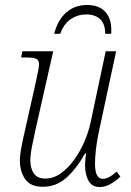

<svg xmlns="http://www.w3.org/2000/svg" viewBox="-20 -742 527 772"><path d="M381 10Q350 10 336 -15Q322 -40 322 -78Q322 -87 323 -98Q324 -109 326 -125H322Q287 -63 246.5 -27Q206 9 152 9Q102 9 81 -22Q60 -53 60 -96Q60 -119 66.5 -152.5Q73 -186 80 -216L123 -407Q128 -431 132.5 -452.5Q137 -474 137 -483Q137 -501 125 -506Q113 -511 81 -511H65L70 -536H194L123 -222Q116 -190 109 -155Q102 -120 102 -98Q102 -64 116.5 -44Q131 -24 162 -24Q195 -24 224.5 -45Q254 -66 278.5 -100Q303 -134 320 -174Q337 -214 345 -253L405 -536H447L377 -210Q369 -171 365.5 -139.5Q362 -108 362 -84Q362 -23 393 -23Q407 -23 421 -31Q435 -39 449 -52L464 -32Q448 -16 426 -3Q404 10 381 10ZM198 -606Q211 -660 245.5 -691Q280 -722 330 -722Q380 -722 405.5 -692Q431 -662 427 -606H403Q403 -646 382.5 -665Q362 -684 327 -684Q293 -684 265 -665.5Q237 -647 222 -606Z"/></svg>

Font: Noto Serif SemiCondensed ExtraLight
Style: Italic
Weight: 200
Width: 4
Italic angle: -12°
Designer: Monotype Design Team
Foundry: Monotype Imaging Inc.
Version: Version 2.013